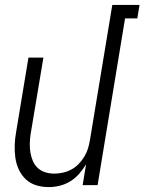

<svg xmlns="http://www.w3.org/2000/svg" viewBox="-20 -755 589 783"><path d="M179 8Q152 8 127.5 0.5Q103 -7 85 -24Q67 -41 56.5 -64Q46 -87 42.5 -112.5Q39 -138 40 -164.5Q41 -191 46 -218L96 -520H157L105 -209Q102 -189 101.5 -170Q101 -151 104 -133Q107 -115 114 -98.5Q121 -82 134 -70Q147 -58 164.5 -52.5Q182 -47 202 -47Q219 -47 237 -51Q255 -55 271.5 -64Q288 -73 301 -86.5Q314 -100 324 -116.5Q334 -133 339 -150Q344 -167 347 -185L438 -735H549L540 -680H490L378 0H317L331 -85Q319 -65 303 -46.5Q287 -28 266.5 -15.5Q246 -3 223.5 2.5Q201 8 179 8Z"/></svg>

Font: Iosevka Light
Style: Italic
Weight: 300
Italic angle: -9°
Monospace: yes
Designer: Belleve Invis
Foundry: Belleve Invis
Version: Version 32.5.0; ttfautohint (v1.8.4)